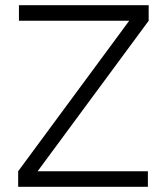

<svg xmlns="http://www.w3.org/2000/svg" viewBox="-20 -720 642 740"><path d="M50 0H550V-60H125L553 -640V-700H53V-640H478L50 -60Z"/></svg>

Font: Unageo
Style: Light
Weight: 300
Designer: Richard Sepsi
Foundry: Richard Sepsi
Version: Version 2.000